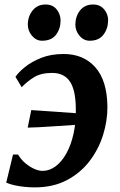

<svg xmlns="http://www.w3.org/2000/svg" viewBox="-20 -802 522 832"><path d="M256 -568Q341.5 -568 392.8 -510.8Q444 -453.5 445.5 -340.5Q446 -280 427 -218.2Q408 -156.5 368.8 -104.8Q329.5 -53 270 -21.5Q210.5 10 130.5 10Q110.5 10 87.5 7.8Q64.5 5.5 43.8 1Q23 -3.5 7 -10.5L36.5 -132.5H58Q71.5 -110 90.5 -94.2Q109.5 -78.5 129 -70Q148.5 -61.5 164.5 -61.5Q194 -61.5 220.8 -81.2Q247.5 -101 267.8 -137.5Q288 -174 299 -224Q310 -274 308.5 -334Q307.5 -413.5 282.2 -449.8Q257 -486 206 -486Q158.5 -486 128.5 -468Q98.5 -450 74 -424L47 -469Q60 -488.5 88.2 -511.5Q116.5 -534.5 158.5 -551.2Q200.5 -568 256 -568ZM100 -249 115.5 -325Q169.5 -321 221 -317.8Q272.5 -314.5 329.5 -310L317.5 -261.5Q251.5 -257.5 199.2 -253.8Q147 -250 100 -249ZM162 -625.5Q136.5 -625.5 118.2 -647.5Q100 -669.5 100.5 -697Q101.5 -733 122.2 -757.8Q143 -782.5 177.5 -782.5Q208.5 -782.5 225.5 -761.2Q242.5 -740 242.5 -713.5Q242.5 -677.5 222.8 -651.5Q203 -625.5 162 -625.5ZM368.5 -625.5Q342.5 -625.5 324.2 -647.5Q306 -669.5 306.5 -697Q307.5 -733 327.8 -757.8Q348 -782.5 383.5 -782.5Q414 -782.5 431.5 -761.2Q449 -740 448.5 -713.5Q448 -677.5 428.2 -651.5Q408.5 -625.5 368.5 -625.5Z"/></svg>

Font: Merriweather
Style: Bold Italic
Weight: 700
Italic angle: -7.8°
Version: Version 2.101